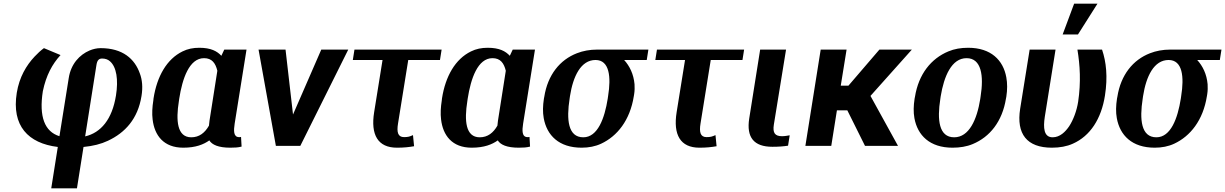

<svg xmlns="http://www.w3.org/2000/svg" viewBox="-20 -800 6719 1053"><path d="M72 -291C43 -110 134 -14 297 6L261 233H402L438 6C490 1 534 -10 572 -28C666 -72 736 -148 756 -273C764 -321 760 -363 747 -397C719 -477 653 -536 532 -536C511 -536 490 -531 471 -523C417 -500 369 -450 357 -372L306 -53C225 -78 193 -160 215 -300C233 -387 267 -449 312 -498L221 -536C203 -523 186 -507 170 -490C124 -441 86 -377 72 -291ZM447 -52 509 -444C513 -469 522 -479 540 -479C557 -479 572 -474 583 -464C619 -433 630 -363 616 -276C595 -145 533 -72 447 -52Z M821 -250C815 -212 813 -177 817 -145C827 -58 877 10 985 10C1054 10 1097 -8 1128 -30C1143 -6 1178 10 1243 10C1269 10 1285 9 1305 4L1302 -49C1299 -48 1296 -48 1291 -48C1260 -48 1261 -84 1267 -122L1332 -528H1210L1194 -494C1171 -519 1137 -538 1073 -538C1039 -538 1009 -532 981 -518C895 -476 841 -382 822 -260ZM961 -245 963 -259C980 -369 1018 -481 1099 -481C1143 -481 1162 -453 1172 -412L1129 -138L1126 -111C1104 -72 1073 -47 1029 -47C951 -47 944 -139 961 -245Z M1398 -528 1493 0H1627L1890 -528H1742L1587 -172L1546 -528Z M1915 -471H2078L2032 -185C2012 -61 2052 10 2157 10C2195 10 2222 7 2251 2L2245 -59C2227 -51 2218 -48 2196 -48C2162 -48 2155 -75 2163 -123L2219 -471H2393L2402 -528H1924Z M2403 -250C2397 -212 2395 -177 2399 -145C2409 -58 2459 10 2567 10C2636 10 2679 -8 2710 -30C2725 -6 2760 10 2825 10C2851 10 2867 9 2887 4L2884 -49C2881 -48 2878 -48 2873 -48C2842 -48 2843 -84 2849 -122L2914 -528H2792L2776 -494C2753 -519 2719 -538 2655 -538C2621 -538 2591 -532 2563 -518C2477 -476 2423 -382 2404 -260ZM2543 -245 2545 -259C2562 -369 2600 -481 2681 -481C2725 -481 2744 -453 2754 -412L2711 -138L2708 -111C2686 -72 2655 -47 2611 -47C2533 -47 2526 -139 2543 -245Z M2963 -259C2957 -220 2956 -185 2962 -152C2979 -58 3045 10 3170 10C3209 10 3245 3 3277 -12C3365 -53 3435 -140 3456 -272L3458 -284C3461 -303 3461 -321 3460 -338C3455 -394 3433 -438 3403 -471H3527L3536 -528H3255C3215 -528 3177 -521 3144 -508C3051 -472 2984 -390 2965 -269ZM3104 -259 3106 -273C3123 -382 3166 -471 3246 -471C3323 -471 3332 -378 3315 -273L3313 -259C3296 -151 3258 -47 3179 -47C3095 -47 3086 -144 3104 -259Z M3574 -471H3737L3691 -185C3671 -61 3711 10 3816 10C3854 10 3881 7 3910 2L3904 -59C3886 -51 3877 -48 3855 -48C3821 -48 3814 -75 3822 -123L3878 -471H4052L4061 -528H3583Z M4089 -150C4073 -47 4114 5 4216 5C4250 5 4276 3 4302 -1L4311 -58L4293 -55C4286 -54 4278 -53 4269 -53C4230 -53 4217 -71 4224 -116L4291 -528H4149Z M4397 0H4539L4570 -195H4627L4724 0H4905L4754 -274L4981 -528H4803L4633 -330H4591L4623 -528H4481Z M4996 -259C4990 -220 4989 -185 4995 -152C5012 -58 5079 10 5204 10C5244 10 5282 4 5315 -10C5409 -49 5477 -134 5497 -259L5499 -269C5505 -308 5505 -343 5499 -376C5482 -470 5415 -538 5290 -538C5250 -538 5214 -532 5181 -518C5087 -479 5018 -394 4998 -269ZM5137 -257 5139 -271C5157 -382 5199 -481 5281 -481C5363 -481 5376 -384 5358 -271L5356 -257C5338 -144 5295 -47 5213 -47C5129 -47 5119 -143 5137 -257Z M5575 -204C5553 -65 5612 10 5749 10C5792 10 5831 3 5864 -12C5959 -54 6020 -148 6040 -276C6056 -378 6047 -461 6024 -528H5889C5903 -443 5909 -350 5893 -242C5885 -191 5866 -142 5844 -108C5823 -77 5793 -47 5753 -47C5704 -47 5701 -100 5710 -159L5769 -528H5627ZM5808 -611H5892L5999 -780H5871Z M6106 -259C6100 -220 6099 -185 6105 -152C6122 -58 6188 10 6313 10C6352 10 6388 3 6420 -12C6508 -53 6578 -140 6599 -272L6601 -284C6604 -303 6604 -321 6603 -338C6598 -394 6576 -438 6546 -471H6670L6679 -528H6398C6358 -528 6320 -521 6287 -508C6194 -472 6127 -390 6108 -269ZM6247 -259 6249 -273C6266 -382 6309 -471 6389 -471C6466 -471 6475 -378 6458 -273L6456 -259C6439 -151 6401 -47 6322 -47C6238 -47 6229 -144 6247 -259Z"/></svg>

Font: Aerodynamic
Style: Obl
Weight: 500
Designer: Google
Version: Version 2.000980; 2014